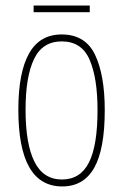

<svg xmlns="http://www.w3.org/2000/svg" viewBox="-20 -661 443 691"><path d="M357 -264Q357 -124 319 -57Q281 10 204 10Q46 10 46 -266Q46 -400 84.5 -468.5Q123 -537 202 -537Q287 -537 322 -464Q357 -391 357 -264ZM72 -266Q72 -143 104 -79Q136 -15 203 -15Q269 -15 300 -76Q331 -137 331 -265Q331 -380 302.5 -446Q274 -512 202 -512Q133 -512 102.5 -448.5Q72 -385 72 -266ZM303 -641V-617H101V-641Z"/></svg>

Font: Noto Sans Thai Looped ExtraCondensed Thin
Style: Regular
Weight: 100
Width: 2
Designer: Sasikarn Vongin, Ben Mitchell
Foundry: The Fontpad Ltd
Version: Version 1.001; ttfautohint (v1.8.4.7-5d5b)